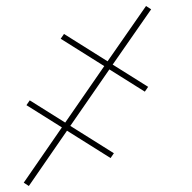

<svg xmlns="http://www.w3.org/2000/svg" viewBox="-20 -482 640 639"><path d="M76 137 59 126 186 -58 68 -132 79 -148 197 -74 327 -262 182 -353 193 -369 338 -278 466 -462 483 -451 355 -267 473 -193 462 -177 344 -251 214 -63 359 28 348 44 203 -47Z"/></svg>

Font: Iosevka Curly Slab ThEx
Style: Italic
Weight: 100
Width: 7
Italic angle: -9°
Monospace: yes
Designer: Belleve Invis
Foundry: Belleve Invis
Version: Version 11.1.0; ttfautohint (v1.8.3)